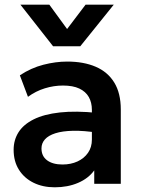

<svg xmlns="http://www.w3.org/2000/svg" viewBox="-20 -782 602 817"><path d="M213 15Q162 15 122.5 -4.5Q83 -24 60.5 -59.8Q38 -95.5 38 -144.5Q38 -186.5 59 -219.5Q80 -252.5 123.5 -274.2Q167 -296 234.8 -303.5Q302.5 -311 395.5 -301.5L397.5 -217Q336.5 -226.5 291 -225.5Q245.5 -224.5 215.8 -215Q186 -205.5 171.2 -189Q156.5 -172.5 156.5 -150.5Q156.5 -117.5 180.5 -99.8Q204.5 -82 246 -82Q281.5 -82 309.8 -95Q338 -108 354.5 -131.8Q371 -155.5 371 -188V-314.5Q371 -346 357.8 -369.2Q344.5 -392.5 317.5 -405.2Q290.5 -418 248 -418Q209 -418 170.8 -406.2Q132.5 -394.5 99 -370L64.5 -461.5Q112 -493 164.5 -506.5Q217 -520 266 -520Q336 -520 387.2 -498Q438.5 -476 466.2 -430.8Q494 -385.5 494 -316V0H381V-57Q356 -22.5 312 -3.8Q268 15 213 15ZM206 -585 67 -762H190L265.5 -658.5L344 -762H464L321.5 -585Z"/></svg>

Font: Geologica Cursive Medium
Style: Regular
Weight: 500
Designer: Sindre Bremnes, Frode Helland
Foundry: Monokrom Skriftforlag AS
Version: Version 1.010;gftools[0.9.28]